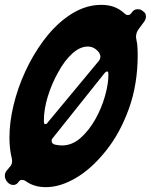

<svg xmlns="http://www.w3.org/2000/svg" viewBox="-68 -768 622 792"><path d="M9 -18Q0 -5 -13 -5Q-27 -5 -37.5 -17Q-48 -29 -48 -43Q-48 -57 -38 -67L-28 -79Q-18 -89 -18 -104Q-18 -106 -18.5 -109.5Q-19 -113 -20 -118Q-29 -154 -29 -201Q-29 -264 -12 -334.5Q5 -405 36 -472.5Q67 -540 109.5 -598Q152 -656 204 -695Q275 -748 349 -748Q378 -748 401 -740Q424 -732 445 -713Q452 -706 460 -706Q468 -706 474 -714L476 -717Q485 -730 500 -730Q513 -730 520 -723Q532 -715 533 -708Q534 -701 534 -699Q534 -689 527 -679L504 -648Q493 -634 493 -614L494 -610V-608L498 -586Q499 -575 499.5 -563.5Q500 -552 500 -541Q500 -420 463.5 -319Q427 -218 369 -146Q311 -73 246 -34.5Q181 4 121 4Q72 4 38 -21Q30 -26 24 -26Q14 -26 9 -18ZM113 -268Q113 -258 116 -257Q119 -256 120 -256Q125 -256 129 -263L339 -516Q346 -524 346 -535Q346 -543 340 -552Q321 -576 294 -576Q262 -576 230 -547Q198 -518 172 -470Q145 -422 129 -369.5Q113 -317 113 -271ZM379 -462Q379 -472 376.5 -472.5Q374 -473 373 -473Q369 -473 363 -466L150 -199Q145 -194 145 -187Q145 -174 161 -171Q177 -168 187 -168Q230 -168 265 -199.5Q300 -231 325.5 -276.5Q351 -322 365 -371.5Q379 -421 379 -457Z"/></svg>

Font: Bangerz 2
Style: Regular
Weight: 400
Designer: vernon adams
Foundry: Vernon Adams
Version: Version 2.10;December 28, 2023;FontCreator 13.0.0.2683 64-bi